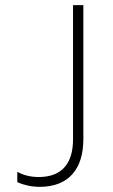

<svg xmlns="http://www.w3.org/2000/svg" viewBox="-20 -720 439 744"><path d="M134 4C246 4 303 -65 303 -181V-700H263V-180C263 -87 220 -34 130 -34C99 -34 71 -41 47 -54V-14C72 -3 102 4 134 4Z"/></svg>

Font: Fixel Text ExtraLight
Style: Regular
Weight: 200
Width: 4
Designer: AlfaBravo + MacPaw
Foundry: Kyrylo Tkachov, Marchela Mozhyna, Serhii Makarenko, Maria Weinstein, Zakhar Kryvoshyya
Version: Version 1.211